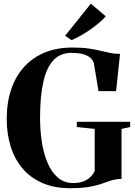

<svg xmlns="http://www.w3.org/2000/svg" viewBox="-20 -1011 734 1042"><path d="M361.5 10.5Q275.5 10.5 210.8 -17.5Q146 -45.5 102.8 -96.2Q59.5 -147 38 -215.8Q16.5 -284.5 16.5 -365.5Q16.5 -454.5 40.8 -526Q65 -597.5 111.2 -648.2Q157.5 -699 223.2 -726Q289 -753 372 -753Q424.5 -753 460.8 -747.8Q497 -742.5 524.5 -735.8Q552 -729 577 -723.8Q602 -718.5 631.5 -718.5L610 -516.5H514.5L489.5 -667Q485.5 -681.5 473.2 -694.5Q461 -707.5 435.5 -715.8Q410 -724 366.5 -724Q309.5 -724 272.2 -686.5Q235 -649 216.5 -572.5Q198 -496 197.5 -378Q197 -309 206.5 -244.5Q216 -180 237.5 -128.8Q259 -77.5 293.5 -47.5Q328 -17.5 378 -17.5Q405.5 -17.5 428.5 -25.2Q451.5 -33 468.2 -48Q485 -63 494 -83.5V-311.5L397 -321.5V-350H686.5V-321.5L639.5 -311.5V-40Q614.5 -40 594.8 -34.8Q575 -29.5 555 -22Q535 -14.5 509.5 -7Q484 0.5 448.5 5.5Q413 10.5 361.5 10.5ZM367.5 -793.5 333.5 -817 473 -991 554 -922.5Q540 -906 519 -888.2Q498 -870.5 473.5 -853Q449 -835.5 422.2 -820Q395.5 -804.5 369 -793.5Z"/></svg>

Font: Merriweather 144pt
Style: Bold
Weight: 700
Version: Version 2.100